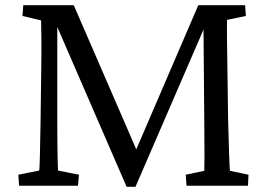

<svg xmlns="http://www.w3.org/2000/svg" viewBox="-20 -710 1031 734"><path d="M69 -690 66 -649 137 -632C138 -603 139 -537 138 -473L135 -239C133 -130 132 -75 130 -58L50 -42L53 0H278L282 -42L202 -58C201 -72 199 -126 199 -259V-607L464 4H498L758 -597L761 -235C762 -115 762 -89 761 -57L690 -42L693 0H928L930 -42L859 -57C857 -82 855 -134 852 -256L849 -473C848 -538 847 -609 848 -634L920 -649L917 -690H738L501 -139L262 -690Z"/></svg>

Font: TPK Tissa Web Quiz
Style: Regular
Weight: 400
Designer: Jacques Le Bailly, Suppakit Chalermlarp | Katatrad Co.,Ltd.
Foundry: Jacques Le Bailly, Cadson Demak Co.,Ltd.
Version: Version 5.000;Glyphs 3.1.2 (3151)